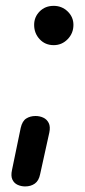

<svg xmlns="http://www.w3.org/2000/svg" viewBox="-20 -526 297 672"><path d="M68 126.5Q54 126.5 41.5 120.8Q29 115 23.2 102.2Q17.5 89.5 22 69L52.5 -78.5Q58 -102.5 71.8 -111.2Q85.5 -120 104.5 -120Q119 -120 131.5 -114.2Q144 -108.5 150.5 -95.5Q157 -82.5 152.5 -61.5L120.5 83.5Q116 106.5 102 116.5Q88 126.5 68 126.5ZM168 -368Q138 -368 118.8 -388.8Q99.5 -409.5 99.5 -439Q99.5 -466.5 118.8 -486Q138 -505.5 168 -505.5Q196.5 -505.5 216.8 -486Q237 -466.5 237 -439Q237 -409.5 216.8 -388.8Q196.5 -368 168 -368Z"/></svg>

Font: Edu AU VIC WA NT Hand Medium
Style: Regular
Weight: 500
Version: Version 1.001